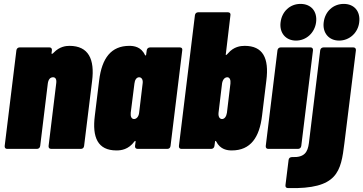

<svg xmlns="http://www.w3.org/2000/svg" viewBox="-20 -763 1862 984"><path d="M336 -528C317 -528 285 -524 256 -494C250 -487 244 -485 244 -489L246 -505C247 -514 242 -520 234 -520H80C72 -520 65 -514 64 -505L4 -15C3 -6 8 0 16 0H170C178 0 185 -6 186 -15L225 -335C228 -356 237 -367 252 -367C265 -367 271 -356 268 -335L229 -15C228 -6 233 0 242 0H395C404 0 410 -6 411 -15L452 -348C466 -459 434 -528 336 -528Z M732 -505 729 -483C729 -478 726 -477 723 -481C703 -524 665 -528 643 -528C550 -528 502 -466 488 -350L466 -170C452 -60 480 8 577 8C600 8 638 4 669 -38C672 -42 675 -42 675 -37L672 -15C671 -6 676 0 685 0H838C847 0 853 -6 854 -15L914 -505C916 -514 911 -520 902 -520H749C740 -520 733 -514 732 -505ZM667 -153C654 -153 648 -166 650 -185L669 -335C671 -354 680 -367 693 -367C706 -367 714 -354 711 -335L693 -185C691 -166 680 -153 667 -153Z M1234 -528C1213 -528 1178 -524 1149 -490C1142 -482 1136 -478 1137 -483L1161 -685C1163 -694 1157 -700 1149 -700H995C987 -700 980 -694 979 -685L897 -15C896 -6 901 0 909 0H1063C1071 0 1078 -6 1079 -15L1082 -37C1082 -42 1085 -42 1088 -38C1109 4 1146 8 1168 8C1265 8 1310 -60 1323 -170L1345 -350C1360 -466 1327 -528 1234 -528ZM1161 -335 1143 -185C1140 -166 1131 -153 1118 -153C1105 -153 1098 -166 1100 -185L1118 -335C1121 -354 1131 -367 1145 -367C1157 -367 1163 -354 1161 -335Z M1497 -555C1550 -555 1593 -595 1600 -649C1607 -705 1574 -743 1520 -743C1467 -743 1425 -705 1418 -649C1411 -595 1444 -555 1497 -555ZM1718 -555C1771 -555 1815 -595 1821 -649C1828 -705 1795 -743 1742 -743C1688 -743 1646 -705 1639 -649C1632 -595 1665 -555 1718 -555ZM1354 0H1508C1516 0 1523 -6 1524 -15L1584 -505C1585 -514 1580 -520 1572 -520H1418C1410 -520 1403 -514 1402 -505L1342 -15C1341 -6 1346 0 1354 0ZM1457 201C1711 207 1727 117 1745 -29L1804 -505C1805 -514 1800 -520 1791 -520H1638C1629 -520 1622 -514 1621 -505L1563 -29C1557 16 1541 45 1477 42C1467 42 1460 47 1459 57L1443 186C1442 195 1446 201 1457 201Z"/></svg>

Font: Barlow Condensed Black
Style: Italic
Weight: 900
Width: 3
Italic angle: -7°
Designer: Jeremy Tribby
Foundry: Tribby Type
Version: Version 1.422;hotconv 1.0.109;makeotfexe 2.5.65596